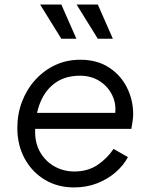

<svg xmlns="http://www.w3.org/2000/svg" viewBox="-20 -810 657 842"><path d="M305 12Q233 12 177 -21.5Q121 -55 88.5 -114Q56 -173 56 -249Q56 -310 76.5 -364Q97 -418 134.5 -459.5Q172 -501 222 -524.5Q272 -548 332 -548Q406 -548 458 -514Q510 -480 537 -425.5Q564 -371 564 -310Q564 -294 561 -275Q558 -256 556 -245H103L108 -315H518L480 -286Q494 -339 476.5 -382.5Q459 -426 420.5 -452Q382 -478 331 -478Q267 -478 223 -447Q179 -416 156.5 -360.5Q134 -305 134 -232Q134 -179 158 -139.5Q182 -100 221 -79Q260 -58 306 -58Q365 -58 407.5 -86.5Q450 -115 478 -157L541 -121Q522 -85 487 -54.5Q452 -24 405.5 -6Q359 12 305 12ZM249 -640 156 -790H249L315 -640ZM409 -640 316 -790H409L475 -640Z"/></svg>

Font: Plus Jakarta Sans
Style: Italic
Weight: 400
Italic angle: -8°
Designer: Gumpita Rahayu
Foundry: Tokotype
Version: Version 2.006